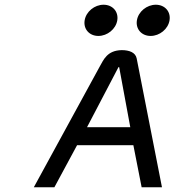

<svg xmlns="http://www.w3.org/2000/svg" viewBox="-20 -792 827 812"><path d="M617 -640C655 -640 691 -669 697 -706C703 -743 677 -772 639 -772C601 -772 565 -743 559 -706C553 -669 579 -640 617 -640ZM396 -640C434 -640 470 -669 476 -706C482 -743 456 -772 418 -772C380 -772 344 -743 338 -706C332 -669 358 -640 396 -640ZM558 -545C553 -570 527 -580 495 -580C433 -579 418 -539 402 -511L123 0H210L306 -178H544L579 0H665ZM481 -508H484L531 -254H348Z"/></svg>

Font: Charger Monospace
Style: Regular
Weight: 400
Designer: Jasper
Foundry: Cannot Into Space Fonts
Version: Version 0.980